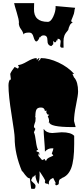

<svg xmlns="http://www.w3.org/2000/svg" viewBox="-20 -1106 539 1227"><path d="M364.7 -814.5 367.7 -839.8Q367.7 -858.4 347.7 -858.4V-847.7L341.3 -848.6Q338.9 -835 329.6 -835L320.3 -844.7V-823.7L308.1 -811.5Q282.2 -815.9 283.2 -848.6Q283.7 -879.9 258.8 -879.9Q243.7 -879.9 235.8 -866.2L231.9 -869.1Q231.9 -861.8 225.1 -851.6Q218.3 -841.3 212.2 -841.3Q206.1 -841.3 201.7 -850.1Q197.3 -858.9 194.3 -869.6Q187.5 -897.9 166.5 -897.9Q132.8 -897.9 129.9 -884.8Q128.4 -900.4 114.3 -919.2Q100.1 -938 100.1 -960H101.1Q101.1 -981 86.9 -1026.4Q72.8 -1071.8 70.3 -1085.9H198.2L197.3 -1049.3Q194.8 -966.3 285.6 -966.3Q304.7 -966.3 320.1 -999.3Q335.4 -1032.2 335.4 -1060.1L335 -1067.4L460.4 -1056.2Q455.6 -1043.9 455.1 -1032.5Q454.6 -1021 444.6 -997.6Q434.6 -974.1 434.6 -970.7L444.8 -960Q434.1 -960 426.3 -944.6Q418.5 -929.2 416 -914.6Q397.5 -894 391.6 -878.4Q385.7 -862.8 385.7 -841.3L386.2 -801.3H376.5Q364.7 -801.3 364.7 -814.5ZM453.1 -332.5 463.4 -293.9H441.4Q296.4 -293.9 294.4 -325.7L290.5 -318.8Q293.5 -326.2 293.5 -336.4Q293.5 -346.7 285.2 -362.3L294.4 -373H285.2L276.4 -385.3V-400.4L267.1 -396Q264.6 -418.9 242.2 -418.9Q219.7 -418.9 212.9 -405.8Q206.1 -392.6 206.1 -363.8L204.1 -365.2Q207.5 -358.4 207.5 -348.6L206.1 -330.1Q205.1 -325.7 200.9 -314.7Q196.8 -303.7 196.8 -293.9L206.1 -282.2L196.8 -260.7Q204.6 -243.2 209.5 -203.6Q214.4 -164.1 223.6 -147H214.4V-136.7Q230.5 -136.7 230.5 -124.5H228.5Q223.6 -124.5 223.6 -112.8L249 -83L267.1 -90.3V-81.1L276.4 -80.1Q276.4 -92.8 305.7 -104.5Q317.4 -108.9 320.8 -112.8L311 -124.5Q320.8 -149.9 320.8 -155.8V-158.2H311Q285.2 -158.2 267.1 -136.7Q267.1 -160.6 262.9 -208.7Q258.8 -256.8 258.8 -282.2Q277.8 -255.9 314 -255.9L374.5 -260.7Q433.6 -260.7 454.1 -237.8V-185.5Q454.1 -80.6 434.6 -30.3Q415.5 17.6 375.5 31.7Q373 36.1 367.2 37.6Q355.5 40.5 355.5 67.4Q355.5 74.7 337.9 78.6L329.1 65.9L337.9 67.4L319.8 30.8Q302.7 38.1 297.4 46.1Q292 54.2 292 61.8Q292 69.3 292.7 73Q293.5 76.7 293.5 79.6Q293.5 67.4 276.4 67.4Q269 67.4 266.1 56.6L269 52.2Q269 44.4 258.5 28.3Q248 12.2 240.7 0.7Q233.4 -10.7 232.4 -11.7Q233.4 -6.3 233.4 14.4Q233.4 35.2 226.6 70.3Q218.8 63.5 212.4 44.7Q206.1 25.9 206.1 10.7L196.8 22.5H188L189.9 23.4L179.2 44.4Q179.2 50.3 193.1 61.8Q207 73.2 207 81.5Q207 89.8 204.6 95.7Q202.1 101.6 194.8 101.1L179.2 100.1L170.4 33.2Q160.2 33.2 151.9 24.2Q143.6 15.1 139.9 10.7Q136.2 6.3 130.6 -2Q125 -10.3 123.5 -11.7L121.1 -10.3Q73.7 -122.1 73.7 -225.6Q73.7 -250.5 54 -372.8Q34.2 -495.1 34.2 -560.1Q34.2 -585.9 45.4 -600.1L47.9 -594.2L49.8 -596.7L45.4 -633.8Q53.7 -653.8 73.7 -678.2L94.7 -667.5L101.1 -678.2L94.7 -690.4Q115.7 -690.4 153.3 -712.6Q190.9 -734.9 214.4 -734.9V-724.6Q219.2 -724.6 222.2 -729.7Q225.1 -734.9 232.4 -734.9L223.6 -712.9Q240.7 -728 240.7 -734.9Q293 -734.9 353.5 -706.5Q414.1 -678.2 454.1 -633.8H442.9L454.1 -608.9V-610.8Q479 -582.5 479 -520.5Q479 -499 466.1 -436Q453.1 -373 453.1 -332.5ZM223.6 -112.8 232.4 -124.5Q232.4 -112.8 223.6 -112.8ZM232.4 -124.5H230.5L232.4 -132.3ZM290.5 -318.8Q288.1 -314 286.6 -312.5ZM286.1 -311.5 285.2 -310.1Z"/></svg>

Font: Butcherman Caps
Style: Regular
Weight: 400
Version: Version 001.003